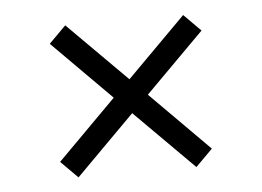

<svg xmlns="http://www.w3.org/2000/svg" viewBox="-35 -494 556 408"><g transform="rotate(-5 243.0 -290.0)"><path d="M368.7 -451.7 404.8 -415.5 279.3 -289.6 404.8 -163.6 368.7 -127.4 242.7 -253.4 117.2 -127.4 81.1 -163.6 206.5 -289.6 81.1 -415.5 117.2 -451.7 243.2 -325.7Z"/></g></svg>

Font: Anaheim
Style: Regular
Weight: 400
Designer: vernon adams
Foundry: vernon adams
Version: Version 1.002; ttfautohint (v0.93.5-3d13) -l 8 -r 50 -G 200 